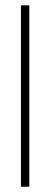

<svg xmlns="http://www.w3.org/2000/svg" viewBox="-20 -543 191 726"><path d="M59.1 163.1V-522.9H90.8V163.1Z"/></svg>

Font: Scheherazade Rohingya
Style: Regular
Weight: 400
Designer: SIL International
Foundry: SIL International
Version: Version 2.000 (build 440/429)